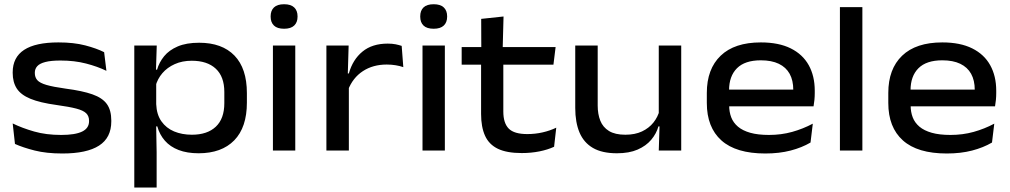

<svg xmlns="http://www.w3.org/2000/svg" viewBox="-20 -694 4656 885"><path d="M267.5 13.5Q194 13.5 139.8 -0.2Q85.5 -14 49 -30.5L38.5 -125Q82.5 -103.5 137.5 -87.8Q192.5 -72 262 -72Q326.5 -72 358.5 -87.5Q390.5 -103 390.5 -135.5V-137.5Q390.5 -159 377.2 -172Q364 -185 331.5 -193.5Q299 -202 241 -210Q164 -220.5 120 -238.8Q76 -257 57.2 -286.2Q38.5 -315.5 38.5 -358V-360.5Q38.5 -429.5 91 -464Q143.5 -498.5 249.5 -498.5Q320 -498.5 372.8 -484.8Q425.5 -471 460 -453.5L470.5 -367.5Q429.5 -387.5 376.5 -401.2Q323.5 -415 259 -415Q215 -415 189 -408.2Q163 -401.5 151.8 -389Q140.5 -376.5 140.5 -359V-357.5Q140.5 -337.5 152 -324.5Q163.5 -311.5 194.2 -302.5Q225 -293.5 282.5 -285.5Q359.5 -275.5 405.8 -259.2Q452 -243 472.5 -214.5Q493 -186 493 -138.5V-134.5Q493 -59 436.5 -22.8Q380 13.5 267.5 13.5Z M895.5 12.5Q842.5 12.5 803.5 -2.5Q764.5 -17.5 740 -45.5Q715.5 -73.5 705 -111.5H670.5L700 -214Q702 -166 724 -134.8Q746 -103.5 782.5 -88.2Q819 -73 864.5 -73Q935.5 -73 974.8 -110Q1014 -147 1014 -218.5V-270Q1014 -340.5 974.8 -377.2Q935.5 -414 864 -414Q820 -414 785.5 -398.5Q751 -383 728.5 -356.8Q706 -330.5 697 -297L672 -373H704Q713.5 -406.5 736.5 -434.8Q759.5 -463 799.2 -480Q839 -497 898 -497Q1003.5 -497 1060.8 -437.8Q1118 -378.5 1118 -265V-221Q1118 -107 1059.8 -47.2Q1001.5 12.5 895.5 12.5ZM599 170.5V-484H702.5L698.5 -357L700 -321V-157L699.5 -132L702 8V170.5Z M1238 0V-484H1341V0ZM1289.5 -561.5Q1258 -561.5 1242.8 -576.2Q1227.5 -591 1227.5 -617V-619Q1227.5 -645 1242.8 -659.8Q1258 -674.5 1289.5 -674.5Q1320.5 -674.5 1336 -659.8Q1351.5 -645 1351.5 -619V-617Q1351.5 -591 1336 -576.2Q1320.5 -561.5 1289.5 -561.5Z M1584 -278.5 1564 -355.5H1588Q1606 -419.5 1650.8 -456.2Q1695.5 -493 1767 -493Q1788 -493 1803.8 -489.8Q1819.5 -486.5 1831.5 -482.5L1839 -384.5Q1823.5 -390 1804 -393.2Q1784.5 -396.5 1762.5 -396.5Q1699 -396.5 1652.5 -366Q1606 -335.5 1584 -278.5ZM1484.5 0V-484H1587L1582.5 -331L1588 -325V0Z M1927.5 0V-484H2030.5V0ZM1979 -561.5Q1947.5 -561.5 1932.2 -576.2Q1917 -591 1917 -617V-619Q1917 -645 1932.2 -659.8Q1947.5 -674.5 1979 -674.5Q2010 -674.5 2025.5 -659.8Q2041 -645 2041 -619V-617Q2041 -591 2025.5 -576.2Q2010 -561.5 1979 -561.5Z M2385 11.5Q2316 11.5 2275 -8.2Q2234 -28 2215.8 -68.2Q2197.5 -108.5 2197.5 -168.5V-434.5H2300V-180Q2300 -126.5 2325 -101.2Q2350 -76 2410.5 -76Q2447 -76 2481 -83.8Q2515 -91.5 2544 -105.5L2534 -17.5Q2505 -4 2466.5 3.8Q2428 11.5 2385 11.5ZM2108 -396V-477H2541L2531 -396ZM2198.5 -468 2198 -607 2301 -618 2297 -468Z M2735 -484V-207.5Q2735 -168 2747 -137.8Q2759 -107.5 2787 -90.2Q2815 -73 2862.5 -73Q2907 -73 2939.2 -88.2Q2971.5 -103.5 2992 -129.2Q3012.5 -155 3020.5 -186.5L3036 -111.5H3015Q3005.5 -78 2981.8 -49.8Q2958 -21.5 2919 -4.5Q2880 12.5 2823.5 12.5Q2755.5 12.5 2713.2 -12Q2671 -36.5 2651.2 -83.2Q2631.5 -130 2631.5 -196.5V-484ZM3120 -484V0H3016.5L3020.5 -127L3016.5 -137V-484Z M3507.5 13.5Q3372.5 13.5 3305.2 -46.8Q3238 -107 3238 -219.5V-265.5Q3238 -376 3301.8 -437.2Q3365.5 -498.5 3487 -498.5Q3569.5 -498.5 3624.8 -471Q3680 -443.5 3707.8 -393.5Q3735.5 -343.5 3735.5 -276V-265Q3735.5 -249.5 3734 -233.5Q3732.5 -217.5 3730 -204H3634Q3635.5 -223.5 3636 -243.2Q3636.5 -263 3636.5 -280Q3636.5 -323.5 3619.8 -353.8Q3603 -384 3569.8 -400Q3536.5 -416 3487 -416Q3413.5 -416 3377 -379.5Q3340.5 -343 3340.5 -277.5V-250.5L3341 -239V-208Q3341 -178 3350.5 -153.2Q3360 -128.5 3381.5 -110.2Q3403 -92 3438.2 -82Q3473.5 -72 3524.5 -72Q3581 -72 3631.2 -86Q3681.5 -100 3726.5 -124L3716 -37Q3676 -13.5 3624 0Q3572 13.5 3507.5 13.5ZM3288.5 -204V-281H3709.5V-204Z M3851.5 0V-661H3955V0Z M4344 13.5Q4209 13.5 4141.8 -46.8Q4074.5 -107 4074.5 -219.5V-265.5Q4074.5 -376 4138.2 -437.2Q4202 -498.5 4323.5 -498.5Q4406 -498.5 4461.2 -471Q4516.5 -443.5 4544.2 -393.5Q4572 -343.5 4572 -276V-265Q4572 -249.5 4570.5 -233.5Q4569 -217.5 4566.5 -204H4470.5Q4472 -223.5 4472.5 -243.2Q4473 -263 4473 -280Q4473 -323.5 4456.2 -353.8Q4439.5 -384 4406.2 -400Q4373 -416 4323.5 -416Q4250 -416 4213.5 -379.5Q4177 -343 4177 -277.5V-250.5L4177.5 -239V-208Q4177.5 -178 4187 -153.2Q4196.5 -128.5 4218 -110.2Q4239.5 -92 4274.8 -82Q4310 -72 4361 -72Q4417.5 -72 4467.8 -86Q4518 -100 4563 -124L4552.5 -37Q4512.5 -13.5 4460.5 0Q4408.5 13.5 4344 13.5ZM4125 -204V-281H4546V-204Z"/></svg>

Font: Anek Gurmukhi Medium SemiExpanded
Style: Regular
Weight: 500
Width: 6
Version: Version 1.003